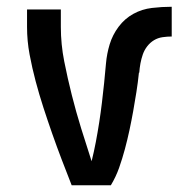

<svg xmlns="http://www.w3.org/2000/svg" viewBox="-20 -548 540 568"><path d="M192 0Q177 -38 162.5 -76Q148 -114 134.5 -152.5Q121 -191 108.5 -229.5Q96 -268 85.5 -307.5Q75 -347 67.5 -387Q60 -427 60 -468V-520H160V-468Q160 -417 170 -366.5Q180 -316 192.5 -266.5Q205 -217 220 -168.5Q235 -120 251 -71Q258 -99 263.5 -128Q269 -157 273.5 -186Q278 -215 281.5 -244Q285 -273 288 -302Q291 -331 293.5 -360Q296 -389 304.5 -417Q313 -445 331 -469Q349 -493 374.5 -507Q400 -521 429.5 -524.5Q459 -528 488 -528V-440Q475 -440 461 -438Q447 -436 435.5 -429Q424 -422 415.5 -411Q407 -400 402.5 -387Q398 -374 395.5 -360.5Q393 -347 392 -333H391Q388 -304 383.5 -275.5Q379 -247 374 -219Q369 -191 363 -163Q357 -135 349.5 -107Q342 -79 332.5 -52Q323 -25 308 0Z"/></svg>

Font: Iosevka Term Curly Semibold
Style: Regular
Weight: 600
Designer: Belleve Invis
Foundry: Belleve Invis
Version: Version 32.3.0